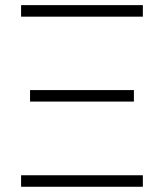

<svg xmlns="http://www.w3.org/2000/svg" viewBox="-20 -713 626 733"><path d="M60.5 0H525.4V-43.9H60.5ZM60.5 -649.4H525.4V-693.4H60.5ZM94.7 -325.2H491.2V-369.1H94.7Z"/></svg>

Font: Cascadia Code PL ExtraLight
Style: Regular
Weight: 200
Monospace: yes
Designer: Aaron Bell
Foundry: Saja Typeworks
Version: Version 2404.023